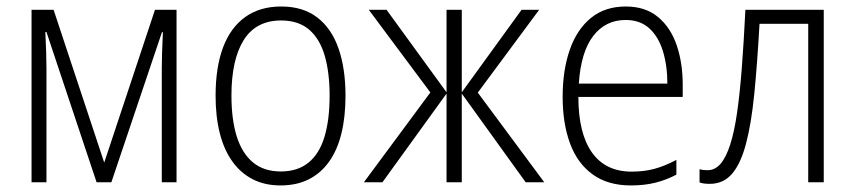

<svg xmlns="http://www.w3.org/2000/svg" viewBox="-20 -561 2635 591"><path d="M523.4 -530.8V0H478V-350.6Q478 -370.1 478.8 -397.5Q479.5 -424.8 481.4 -461.9H478.5L322.8 0H277.3L123 -462.4H119.6Q121.1 -429.7 122.1 -400.6Q123 -371.6 123 -350.6V0H77.1V-530.8H145L300.8 -60.5L457 -530.8Z M1043.5 -266.1Q1043.5 -201.7 1031 -150.6Q1018.6 -99.6 993.4 -64Q968.3 -28.3 930.9 -9.3Q893.6 9.8 843.3 9.8Q794.9 9.8 757.8 -9.3Q720.7 -28.3 695.1 -64.2Q669.4 -100.1 656.5 -151.1Q643.6 -202.1 643.6 -266.6Q643.6 -354 666.7 -415.3Q689.9 -476.6 735.1 -508.8Q780.3 -541 845.7 -541Q912.6 -541 956.5 -507.3Q1000.5 -473.6 1022 -411.9Q1043.5 -350.1 1043.5 -266.1ZM692.4 -266.6Q692.4 -193.4 708.7 -141.1Q725.1 -88.9 758.8 -61Q792.5 -33.2 844.2 -33.2Q896 -33.2 929.4 -60.3Q962.9 -87.4 978.8 -139.9Q994.6 -192.4 994.6 -266.6Q994.6 -336.9 979.7 -388.9Q964.8 -440.9 931.9 -469.5Q898.9 -498 845.2 -498Q768.1 -498 730.2 -437.7Q692.4 -377.4 692.4 -266.6Z M1639.6 -530.8 1450.7 -275.9 1655.3 0H1598.1L1401.4 -272.9V0H1354.5V-272.9L1157.2 0H1100.1L1304.7 -276.4L1115.2 -530.8H1169.9L1354.5 -276.9V-530.8H1401.4V-276.9L1585.4 -530.8Z M1906.2 -541Q1966.8 -541 2005.6 -508.5Q2044.4 -476.1 2063 -421.6Q2081.5 -367.2 2081.5 -299.8V-262.7H1760.3Q1760.3 -150.9 1802 -91.8Q1843.8 -32.7 1924.3 -32.7Q1962.9 -32.7 1994.4 -41.3Q2025.9 -49.8 2062 -68.8V-23.4Q2030.3 -6.8 1996.8 1.5Q1963.4 9.8 1921.9 9.8Q1851.1 9.8 1804.2 -24.2Q1757.3 -58.1 1734.6 -119.6Q1711.9 -181.2 1711.9 -262.7Q1711.9 -345.2 1733.9 -408Q1755.9 -470.7 1799.1 -505.9Q1842.3 -541 1906.2 -541ZM1905.8 -499.5Q1843.8 -499.5 1805.9 -450.2Q1768.1 -400.9 1761.7 -303.7H2034.2Q2034.2 -358.9 2020.5 -403.6Q2006.8 -448.2 1978.5 -473.9Q1950.2 -499.5 1905.8 -499.5Z M2515.6 0H2467.8V-487.8H2317.9Q2311 -364.7 2301.8 -272Q2292.5 -179.2 2276.1 -117.9Q2259.8 -56.6 2233.2 -25.9Q2206.5 4.9 2165 4.9Q2154.8 4.9 2147 3.9Q2139.2 2.9 2133.3 0.5V-40Q2138.2 -38.6 2144 -37.8Q2149.9 -37.1 2158.2 -37.1Q2180.7 -37.1 2197.8 -56.6Q2214.8 -76.2 2227.5 -115.5Q2240.2 -154.8 2248.8 -213.9Q2257.3 -272.9 2263.4 -352.3Q2269.5 -431.6 2274.4 -530.8H2515.6Z"/></svg>

Font: Open Sans SemiCondensed Light
Style: Regular
Weight: 300
Width: 4
Designer: Monotype Design Team
Foundry: Monotype Imaging Inc.
Version: Version 3.000